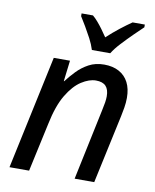

<svg xmlns="http://www.w3.org/2000/svg" viewBox="-85 -831 723 897"><g transform="rotate(10 276.0 -383.0)"><path d="M22 0 137 -539H214L202 -440H204Q223 -465 247 -490Q271 -515 302.5 -532Q334 -549 375 -549Q416 -549 445.5 -533Q475 -517 490.5 -487Q506 -457 506 -414Q506 -391 502 -367Q498 -343 494 -325L424 0H331L402 -337Q407 -360 409.5 -375.5Q412 -391 412 -405Q412 -437 397 -453Q382 -469 350 -469Q318 -469 281.5 -445.5Q245 -422 214 -370Q183 -318 165 -230L115 0ZM306 -606Q298 -632 284 -658.5Q270 -685 255.5 -709.5Q241 -734 229 -753V-766H283Q295 -756 307.5 -741.5Q320 -727 332.5 -710Q345 -693 357 -675Q386 -702 416 -725.5Q446 -749 471 -766H529V-753Q513 -738 486 -711.5Q459 -685 433 -657Q407 -629 393 -606Z"/></g></svg>

Font: Noto Sans Display
Style: Italic
Weight: 400
Italic angle: -12°
Designer: Monotype Design Team
Foundry: Monotype Imaging Inc.
Version: Version 2.003